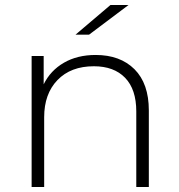

<svg xmlns="http://www.w3.org/2000/svg" viewBox="-20 -745 713 765"><path d="M573 -305V0H523V-301Q523 -389 478.5 -435Q434 -481 354 -481Q262 -481 209 -426Q156 -371 156 -278V0H106V-522H154V-409Q181 -464 234.5 -495Q288 -526 361 -526Q459 -526 516 -469Q573 -412 573 -305ZM420 -725H492L335 -607H281Z"/></svg>

Font: Idrija Light
Style: Regular
Weight: 300
Designer: Julieta Ulanovsky
Foundry: Julieta Ulanovsky
Version: Version 7.200